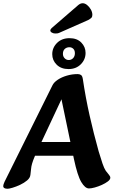

<svg xmlns="http://www.w3.org/2000/svg" viewBox="-35 -1153 721 1187"><path d="M12 14Q-15 14 -15 -3Q-15 -11 -7 -29L289 -625Q298 -644 322 -660Q346 -676 378.5 -685.5Q411 -695 445 -695Q457 -695 465.5 -689.5Q474 -684 477 -665Q494 -550 519 -439Q544 -328 575 -217Q589 -170 599 -141Q609 -112 619 -97Q630 -82 638.5 -72.5Q647 -63 647 -54Q647 -43 632 -31.5Q617 -20 595 -10Q573 0 551 6Q529 12 515 12Q491 12 467.5 -27.5Q444 -67 422 -170L335 -587L373 -599L181 -189Q169 -161 163.5 -142Q158 -123 157 -107.5Q156 -92 153 -72Q151 -53 132.5 -37.5Q114 -22 89.5 -10.5Q65 1 43 7.5Q21 14 12 14ZM142 -190V-275H514V-190ZM389 -726Q343 -726 315.5 -753Q288 -780 288 -818Q288 -858 317.5 -887.5Q347 -917 395 -917Q441 -917 467.5 -890Q494 -863 494 -826Q494 -785 464.5 -755.5Q435 -726 389 -726ZM390 -782Q406 -782 417 -793.5Q428 -805 428 -824Q428 -842 418 -851.5Q408 -861 394 -861Q377 -861 365.5 -850.5Q354 -840 354 -820Q354 -804 364.5 -793Q375 -782 390 -782ZM284 -979Q276 -971 276 -965Q276 -957 285.5 -951.5Q295 -946 306 -946Q313 -946 318.5 -946.5Q324 -947 331 -950L510 -1029Q523 -1036 529.5 -1042.5Q536 -1049 536 -1061Q536 -1078 526.5 -1094.5Q517 -1111 503.5 -1122Q490 -1133 476 -1133Q462 -1133 448 -1121Z"/></svg>

Font: Alkatra SemiBold
Style: Regular
Weight: 600
Designer: Suman Bhandary
Version: Version 1.100;gftools[0.9.22]